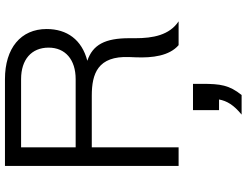

<svg xmlns="http://www.w3.org/2000/svg" viewBox="-130 -610 994 774"><g transform="rotate(-90 367.0 -223.0)"><path d="M85 0H160V-350H368C457 -350 529 -326 524 -199L523 -174C520 -105 529 -37 572 0H668C612 -37 600 -104 600 -174V-199C600 -296 574 -346 509 -368C594 -390 637 -450 637 -532C637 -636 560 -700 435 -700H85ZM310 163H353C347 195 331 222 292 254H371C411 204 416 169 416 94V58H310ZM160 -415V-635H435C514 -635 562 -593 562 -524C562 -457 514 -415 435 -415Z"/></g></svg>

Font: Absans
Style: Regular
Weight: 400
Designer: Valerio Monopoli
Version: Version 1.200;Glyphs 3.2 (3217)